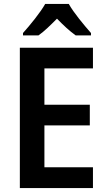

<svg xmlns="http://www.w3.org/2000/svg" viewBox="-20 -957 544 977"><path d="M330 -937H210C186 -894 133 -829 97 -789V-777H176C206 -798 236 -828 270 -862C303 -828 334 -799 365 -777H443V-789C407 -830 355 -892 330 -937ZM453 0V-106H206V-319H437V-424H206V-609H453V-714H81V0Z"/></svg>

Font: Noto Sans Lao Looped SemiCondensed SemiBold
Style: Regular
Weight: 600
Width: 4
Designer: Mark Frömberg, Ben Mitchell
Foundry: The Fontpad Ltd
Version: Version 1.002